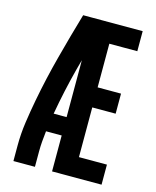

<svg xmlns="http://www.w3.org/2000/svg" viewBox="-111 -812 722 888"><g transform="rotate(15 250.0 -367.5)"><path d="M39 0V-74Q39 -130 47 -186Q55 -242 65.5 -297.5Q76 -353 88.5 -408Q101 -463 115.5 -517.5Q130 -572 145 -626.5Q160 -681 176 -735H224V-723L275 -710Q241 -599 211.5 -486.5Q182 -374 162 -260H224V-172H149Q146 -147 144 -122.5Q142 -98 142 -74V0ZM224 0V-735H461V-639H327V-430H439V-334H327V-96H461V0Z"/></g></svg>

Font: Zed Mono
Style: Bold
Weight: 700
Monospace: yes
Designer: Belleve Invis
Foundry: Belleve Invis
Version: Version 1.0.0; ttfautohint (v1.8.4)